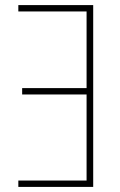

<svg xmlns="http://www.w3.org/2000/svg" viewBox="-20 -734 472 754"><path d="M52 0H346V-714H52V-689H320V-388H67V-363H320V-25H52Z"/></svg>

Font: Noto Sans Condensed Thin
Style: Regular
Weight: 100
Width: 3
Designer: Monotype Design Team
Foundry: Monotype Imaging Inc.
Version: Version 2.013